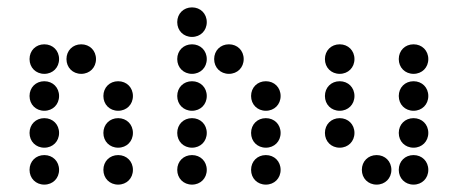

<svg xmlns="http://www.w3.org/2000/svg" viewBox="-20 -510 1240 520"><path d="M100 -310C123 -310 140 -327 140 -350C140 -373 123 -390 100 -390C77 -390 60 -373 60 -350C60 -327 77 -310 100 -310ZM200 -310C223 -310 240 -327 240 -350C240 -373 223 -390 200 -390C177 -390 160 -373 160 -350C160 -327 177 -310 200 -310ZM100 -210C123 -210 140 -227 140 -250C140 -273 123 -290 100 -290C77 -290 60 -273 60 -250C60 -227 77 -210 100 -210ZM300 -210C323 -210 340 -227 340 -250C340 -273 323 -290 300 -290C277 -290 260 -273 260 -250C260 -227 277 -210 300 -210ZM100 -110C123 -110 140 -127 140 -150C140 -173 123 -190 100 -190C77 -190 60 -173 60 -150C60 -127 77 -110 100 -110ZM300 -110C323 -110 340 -127 340 -150C340 -173 323 -190 300 -190C277 -190 260 -173 260 -150C260 -127 277 -110 300 -110ZM100 -10C123 -10 140 -27 140 -50C140 -73 123 -90 100 -90C77 -90 60 -73 60 -50C60 -27 77 -10 100 -10ZM300 -10C323 -10 340 -27 340 -50C340 -73 323 -90 300 -90C277 -90 260 -73 260 -50C260 -27 277 -10 300 -10Z M500 -410C523 -410 540 -427 540 -450C540 -473 523 -490 500 -490C477 -490 460 -473 460 -450C460 -427 477 -410 500 -410ZM500 -310C523 -310 540 -327 540 -350C540 -373 523 -390 500 -390C477 -390 460 -373 460 -350C460 -327 477 -310 500 -310ZM600 -310C623 -310 640 -327 640 -350C640 -373 623 -390 600 -390C577 -390 560 -373 560 -350C560 -327 577 -310 600 -310ZM500 -210C523 -210 540 -227 540 -250C540 -273 523 -290 500 -290C477 -290 460 -273 460 -250C460 -227 477 -210 500 -210ZM700 -210C723 -210 740 -227 740 -250C740 -273 723 -290 700 -290C677 -290 660 -273 660 -250C660 -227 677 -210 700 -210ZM500 -110C523 -110 540 -127 540 -150C540 -173 523 -190 500 -190C477 -190 460 -173 460 -150C460 -127 477 -110 500 -110ZM700 -110C723 -110 740 -127 740 -150C740 -173 723 -190 700 -190C677 -190 660 -173 660 -150C660 -127 677 -110 700 -110ZM500 -10C523 -10 540 -27 540 -50C540 -73 523 -90 500 -90C477 -90 460 -73 460 -50C460 -27 477 -10 500 -10ZM700 -10C723 -10 740 -27 740 -50C740 -73 723 -90 700 -90C677 -90 660 -73 660 -50C660 -27 677 -10 700 -10Z M900 -310C923 -310 940 -327 940 -350C940 -373 923 -390 900 -390C877 -390 860 -373 860 -350C860 -327 877 -310 900 -310ZM1100 -310C1123 -310 1140 -327 1140 -350C1140 -373 1123 -390 1100 -390C1077 -390 1060 -373 1060 -350C1060 -327 1077 -310 1100 -310ZM900 -210C923 -210 940 -227 940 -250C940 -273 923 -290 900 -290C877 -290 860 -273 860 -250C860 -227 877 -210 900 -210ZM1100 -210C1123 -210 1140 -227 1140 -250C1140 -273 1123 -290 1100 -290C1077 -290 1060 -273 1060 -250C1060 -227 1077 -210 1100 -210ZM900 -110C923 -110 940 -127 940 -150C940 -173 923 -190 900 -190C877 -190 860 -173 860 -150C860 -127 877 -110 900 -110ZM1100 -110C1123 -110 1140 -127 1140 -150C1140 -173 1123 -190 1100 -190C1077 -190 1060 -173 1060 -150C1060 -127 1077 -110 1100 -110ZM1000 -10C1023 -10 1040 -27 1040 -50C1040 -73 1023 -90 1000 -90C977 -90 960 -73 960 -50C960 -27 977 -10 1000 -10ZM1100 -10C1123 -10 1140 -27 1140 -50C1140 -73 1123 -90 1100 -90C1077 -90 1060 -73 1060 -50C1060 -27 1077 -10 1100 -10Z"/></svg>

Font: TINY 5x3 80
Style: Regular
Weight: 200
Designer: Jack Halten Fahnestock
Foundry: Velvetyne Type Foundry
Version: Version 1.002;hotconv 1.0.109;makeotfexe 2.5.65596